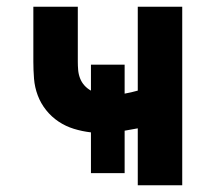

<svg xmlns="http://www.w3.org/2000/svg" viewBox="-20 -550 640 570"><path d="M389 0V-169Q379 -167 369.5 -165.5Q360 -164 350 -162V-36H250V-157Q224 -160 199.5 -167.5Q175 -175 154 -189Q133 -203 117 -223Q101 -243 92 -267Q83 -291 81 -316.5Q79 -342 79 -367V-530H211V-367Q211 -355 212 -342.5Q213 -330 217.5 -318Q222 -306 230.5 -296.5Q239 -287 250 -281V-358H350V-272Q360 -274 369.5 -276Q379 -278 389 -281V-530H521V0Z"/></svg>

Font: Iosevka Curly XBdEx
Style: Regular
Weight: 800
Width: 7
Monospace: yes
Designer: Belleve Invis
Foundry: Belleve Invis
Version: Version 11.1.0; ttfautohint (v1.8.3)